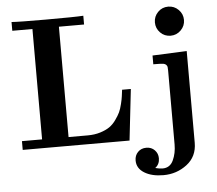

<svg xmlns="http://www.w3.org/2000/svg" viewBox="-59 -760 1159 1026"><g transform="rotate(-5 521.0 -247.5)"><path d="M880 -695Q912 -695 935 -672Q958 -649 958 -617Q958 -585 935 -562Q912 -539 880 -539Q847 -539 824.5 -562Q802 -585 802 -617Q802 -649 824.5 -672Q847 -695 880 -695ZM635 109Q635 82 652.5 64Q670 46 698 46Q725 46 742.5 64Q760 82 760 108Q760 140 736 158Q759 164 775 164Q815 164 832.5 126.5Q850 89 850 42V-355Q850 -368 849 -374Q848 -380 843 -385.5Q838 -391 828 -393Q813 -395 774 -395V-442L958 -450V42Q958 116 903 158Q848 200 777 200Q714 200 674.5 175.5Q635 151 635 109ZM39 0V-47H147V-639H39V-686Q77 -683 222 -683Q380 -683 424 -686V-639H289V-47H392Q429 -47 459.5 -56.5Q490 -66 509.5 -79.5Q529 -93 545 -115.5Q561 -138 569 -155Q577 -172 583.5 -199Q590 -226 591.5 -239Q593 -252 596 -274H643L612 0Z"/></g></svg>

Font: CMU Serif
Style: Bold
Weight: 700
Version: Version 0.7.0